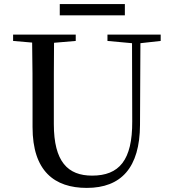

<svg xmlns="http://www.w3.org/2000/svg" viewBox="-20 -901 843 938"><path d="M272 -826H590V-881H272ZM505 -701 625 -690 626 -308C627 -118 562 -43 430 -43C312 -43 243 -110 243 -295V-394C243 -494 243 -594 244 -692L350 -701V-732H44V-701L137 -693C139 -594 139 -493 139 -394V-280C139 -65 246 17 404 17C572 17 663 -82 664 -291L666 -690L765 -701V-732H505Z"/></svg>

Font: Noto Serif HK Medium
Style: Regular
Weight: 500
Designer: Ryoko NISHIZUKA 西塚涼子 (kana & ideographs); Frank Grießhammer (Latin, Greek & Cyrillic); Wenlong ZHANG 张文龙 (bopomofo); San
Foundry: Adobe
Version: Version 2.001;hotconv 1.1.0;makeotfexe 2.6.0